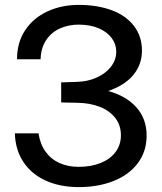

<svg xmlns="http://www.w3.org/2000/svg" viewBox="-20 -753 662 783"><path d="M301.1 -733Q377.5 -733 435.8 -711.2Q494 -689.3 526.4 -647.1Q558.9 -604.9 558.9 -545.8Q558.9 -490.6 524.3 -448Q489.7 -405.5 421.2 -381.8Q494.3 -362 536.1 -315.4Q577.9 -268.9 577.9 -200Q577.9 -135 541.7 -87.2Q505.6 -39.4 441.9 -14.4Q378.3 10.6 297.5 10Q222.1 9.4 164.5 -17.4Q106.9 -44.2 74.7 -93.5Q42.5 -142.8 40.6 -209.2H137.1Q143.6 -165.4 165.7 -134.7Q187.7 -104 222.3 -88.3Q256.9 -72.6 300.6 -72.6Q352.6 -72.6 391.7 -88.8Q430.8 -104.9 452 -134.1Q473.1 -163.2 473.1 -201.1Q473.1 -242.5 449.8 -272.3Q426.4 -302.1 386.1 -317.7Q345.8 -333.2 295 -333.8L229.5 -335.2V-417.1L291.2 -419Q337.2 -419.9 374.5 -436.8Q411.8 -453.6 433 -481.6Q454.1 -509.6 454.1 -542.4Q454.1 -572.6 435.7 -597.7Q417.3 -622.7 382.5 -637.7Q347.7 -652.6 300.5 -652.6Q260.2 -652.6 225.4 -637.4Q190.6 -622.2 168.8 -590.3Q147 -558.4 145.5 -511.2H49.4Q49.4 -580.1 82.9 -630.2Q116.4 -680.2 173.7 -706.6Q231 -733 301.1 -733Z"/></svg>

Font: Public Sans VF
Style: Regular
Weight: 400
Designer: Pablo Impallari, Rodrigo Fuenzalida (Modified by Dan O. Williams and USWDS)
Version: Version 1.003